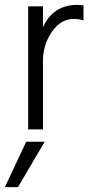

<svg xmlns="http://www.w3.org/2000/svg" viewBox="-40 -533 374 791"><path d="M137 0H76V-507H137V-421Q179 -513 279 -513Q286 -513 304 -511V-449Q284 -455 264 -455Q210 -455 173.5 -401.5Q137 -348 137 -283ZM34 238H-20L68 51H144Z"/></svg>

Font: Hind Kochi Light
Style: Regular
Weight: 300
Designer: Dhruvi Tolia
Foundry: Indian Type Foundry
Version: Version 0.702;PS 1.0;hotconv 1.0.81;makeotf.lib2.5.63406